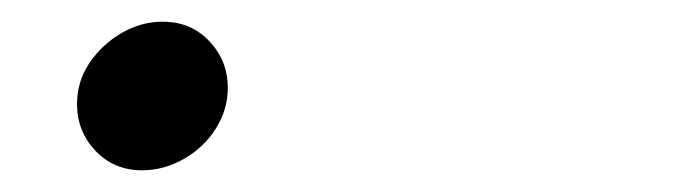

<svg xmlns="http://www.w3.org/2000/svg" viewBox="-20 -439 640 177"><path d="M111 -282Q85 -282 68 -300Q51 -318 51 -343Q51 -364 62.5 -381Q74 -398 92 -408.5Q110 -419 130 -419Q156 -419 173 -401Q190 -383 190 -358Q190 -338 179 -320.5Q168 -303 149.5 -292.5Q131 -282 111 -282Z"/></svg>

Font: Brygada 1918 SemiBold
Style: Italic
Weight: 600
Italic angle: -8°
Designer: Mateusz Machalski | Borys Kosmynka | Przemek Hoffer
Foundry: NIEPODLEGLA 2018
Version: Version 3.006